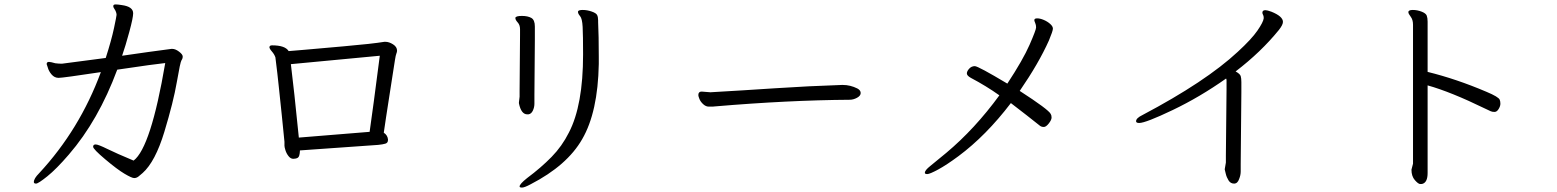

<svg xmlns="http://www.w3.org/2000/svg" viewBox="-20 -771 7040 868"><path d="M532 -519Q547 -562 564.5 -626.5Q582 -691 582 -711Q582 -741 531 -748Q513 -751 502.5 -751Q492 -751 492 -743Q492 -738 497 -731Q502 -724 504.5 -716.5Q507 -709 507 -704Q507 -699 495.5 -644.5Q484 -590 458 -509L260 -483Q246 -483 230 -485Q209 -491 203 -491H199Q191 -490 191 -481L196 -466Q200 -450 213 -434.5Q226 -419 245 -419Q264 -419 436 -445Q340 -185 157 12Q133 36 133 52Q133 59 143 59Q153 59 194 26Q235 -7 291 -72Q425 -227 510 -456Q685 -482 727 -486Q662 -104 584 -45Q505 -78 464.5 -98Q424 -118 412.5 -118Q401 -118 401 -107.5Q401 -97 455.5 -51Q510 -5 543 14.5Q576 34 586.5 34Q597 34 606 27Q615 20 625 11Q682 -40 723 -175Q764 -310 779.5 -400.5Q795 -491 800.5 -498.5Q806 -506 806 -515.5Q806 -525 789.5 -537.5Q773 -550 759 -550H755Q655 -537 532 -519Z M1210 -566Q1199 -566 1198 -558Q1198 -551 1209 -538.5Q1220 -526 1225 -512Q1235 -433 1240.5 -378Q1246 -323 1254 -249.5Q1262 -176 1266 -130V-112Q1266 -106 1270.5 -91.5Q1275 -77 1284.5 -65Q1294 -53 1306 -53Q1318 -53 1326.5 -58Q1335 -63 1336 -91L1690 -116Q1710 -118 1722 -121.5Q1734 -125 1734 -138V-141Q1732 -160 1715 -171Q1719 -200 1725.5 -242Q1732 -284 1739.5 -332.5Q1747 -381 1754.5 -429Q1762 -477 1765.5 -499.5Q1769 -522 1772 -529Q1775 -536 1775 -542Q1775 -559 1757 -570.5Q1739 -582 1722 -582H1718Q1664 -573 1532.5 -561.5Q1401 -550 1357 -546Q1313 -542 1285 -540Q1269 -566 1210 -566ZM1295 -481 1697 -519Q1666 -278 1651 -175L1331 -149Q1309 -369 1295 -481Z M2684 -671V-679Q2684 -694 2679.5 -703Q2675 -712 2654.5 -719Q2634 -726 2614.5 -726Q2595 -726 2593 -719V-717Q2593 -709 2602.5 -698Q2612 -687 2614 -649.5Q2616 -612 2616 -525Q2616 -295 2552 -172Q2521 -110 2473.5 -61.5Q2426 -13 2363 34Q2329 61 2329 72Q2329 77 2340 77Q2351 77 2379 62Q2544 -23 2612 -142Q2683 -264 2687 -482V-513Q2687 -612 2684 -671ZM2398 -590V-651Q2398 -681 2382 -690Q2366 -699 2339.5 -699Q2313 -699 2310 -691V-689Q2310 -681 2320.5 -669.5Q2331 -658 2331 -639V-612L2329 -362V-334L2326 -308V-304Q2336 -254 2364 -254H2369Q2382 -256 2389 -271Q2396 -286 2396 -302V-342Z M3152 -357Q3137 -357 3137 -341Q3137 -336 3142 -323.5Q3147 -311 3159 -300Q3171 -289 3184 -289H3202Q3207 -289 3213 -290Q3543 -318 3821 -320Q3838 -320 3854.5 -329Q3871 -338 3871 -350.5Q3871 -363 3856 -371Q3824 -387 3790 -387H3787Q3635 -382 3484.5 -372Q3334 -362 3194 -354H3190Z M4656 -680Q4656 -676 4660 -667Q4664 -658 4664 -647Q4664 -636 4634.5 -568.5Q4605 -501 4534 -393Q4402 -472 4387 -472Q4372 -472 4361.5 -460.5Q4351 -449 4351 -439Q4351 -429 4369 -419Q4439 -382 4498 -340Q4387 -188 4258 -80Q4210 -40 4185.5 -20.5Q4161 -1 4161 10Q4161 16 4172 16Q4183 16 4221 -4.5Q4259 -25 4313 -65Q4438 -158 4550 -305Q4627 -246 4682 -202Q4689 -197 4699 -197Q4709 -197 4721.5 -213Q4734 -229 4734 -239.5Q4734 -250 4730 -256Q4720 -276 4590 -360Q4676 -485 4722 -588Q4740 -631 4740 -641.5Q4740 -652 4727.5 -663Q4715 -674 4698.5 -681Q4682 -688 4669 -688Q4656 -688 4656 -680Z M5517 -7V-4Q5518 -1 5521.5 14.5Q5525 30 5534 44.5Q5543 59 5559 59Q5575 59 5582 38Q5589 21 5589 4V-30L5592 -354V-400Q5592 -417 5589 -427Q5586 -437 5566 -448Q5681 -536 5762 -636Q5780 -659 5780 -672Q5780 -697 5728 -718Q5709 -725 5701 -725Q5687 -725 5687 -714Q5687 -709 5690 -704Q5693 -699 5693 -691V-688Q5691 -671 5664.5 -632.5Q5638 -594 5576 -537Q5431 -402 5145 -251Q5116 -237 5116 -223Q5116 -215 5130 -215Q5159 -215 5281.5 -273.5Q5404 -332 5523 -416Q5525 -412 5525 -408V-368L5522 -68V-36Z M6361 -4Q6361 26 6376.5 43.5Q6392 61 6400.5 61Q6409 61 6411 60Q6434 53 6434 11V-385Q6538 -356 6694 -280Q6713 -271 6719.5 -268Q6726 -265 6736.5 -265Q6747 -265 6755 -278Q6763 -291 6763 -302Q6763 -313 6760 -320Q6755 -333 6700 -356Q6564 -414 6434 -446V-673Q6434 -690 6430 -700.5Q6426 -711 6406.5 -718.5Q6387 -726 6367 -726Q6347 -726 6347 -716Q6347 -709 6357.5 -695.5Q6368 -682 6368 -659V-31Z"/></svg>

Font: LXGW WenKai Mono TC
Style: Regular
Weight: 400
Designer: LXGW / Fontworks Inc.
Foundry: LXGW / Fontworks Inc.
Version: Version 1.330